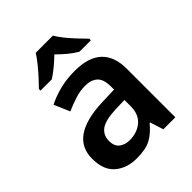

<svg xmlns="http://www.w3.org/2000/svg" viewBox="-217 -887 1019 1019"><g transform="rotate(-45 292.5 -378.0)"><path d="M306 -552Q510 -552 510 -364V0H420L396 -75H392Q356 -31 317.5 -10.5Q279 10 211 10Q138 10 90 -30.5Q42 -71 42 -157Q42 -322 293 -331L384 -334V-357Q384 -412 359 -434.5Q334 -457 290 -457Q251 -457 212.5 -444.5Q174 -432 138 -416L100 -504Q140 -525 192.5 -538.5Q245 -552 306 -552ZM318 -254Q236 -251 204 -227Q172 -203 172 -160Q172 -121 195 -103Q218 -85 254 -85Q309 -85 346.5 -116.5Q384 -148 384 -210V-256ZM357 -766Q370 -743 392.5 -715.5Q415 -688 439.5 -662Q464 -636 482 -618V-606H396Q370 -621 344 -642.5Q318 -664 292 -690Q265 -664 240 -643.5Q215 -623 189 -606H104V-618Q123 -637 146.5 -663Q170 -689 192 -716Q214 -743 228 -766Z"/></g></svg>

Font: Noto Sans Lao Looped SemiBold
Style: Regular
Weight: 600
Designer: Mark Frömberg, Ben Mitchell
Foundry: The Fontpad Ltd
Version: Version 1.002; ttfautohint (v1.8.4.7-5d5b)